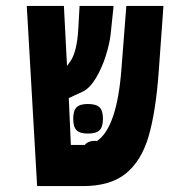

<svg xmlns="http://www.w3.org/2000/svg" viewBox="-20 -629 640 649"><path d="M70.5 -609H196L206.5 -406L218 -422Q229 -437.5 235.8 -465.5Q242.5 -493.5 244.5 -529L249 -609H364L354 -513.5Q350.5 -481.5 337.5 -440.2Q324.5 -399 304 -364.8Q283.5 -330.5 259 -319L212.5 -297.5L219.5 -139H262.5H266.5Q278 -153 301 -153L308 -152.5Q375.5 -198.5 390.5 -396L407 -609H532.5L516.5 -387Q506.5 -250 482 -167.2Q457.5 -84.5 405 -42.2Q352.5 0 261 0H105.5ZM227.5 -227.5Q227.5 -255 238.8 -266.2Q250 -277.5 277 -277.5Q305 -277.5 316.5 -266.2Q328 -255 328 -227.5Q328 -200 316.5 -188.8Q305 -177.5 277 -177.5Q250 -177.5 238.8 -188.8Q227.5 -200 227.5 -227.5Z"/></svg>

Font: JuliaMono Black
Style: Regular
Weight: 900
Monospace: yes
Designer: cormullion
Foundry: corm
Version: Version 0.054; ttfautohint (v1.8.4)